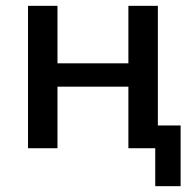

<svg xmlns="http://www.w3.org/2000/svg" viewBox="-20 -508 659 658"><path d="M512 130V0H420V-211H177V0H76V-488H177V-291H420V-488H521V-78H599V130Z"/></svg>

Font: Nunito Sans 12pt SemiBold
Style: Regular
Weight: 600
Designer: Vernon Adams
Foundry: Vernon Adams
Version: Version 3.101;gftools[0.9.27]